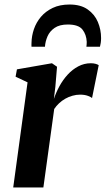

<svg xmlns="http://www.w3.org/2000/svg" viewBox="-20 -830 468 850"><path d="M38.5 0 102 -465.5 49 -490.5 55 -523 210 -550 232.5 -534.5 225 -445 218.5 -392Q228 -420.5 243.2 -448.5Q258.5 -476.5 279.5 -499.5Q300.5 -522.5 326.5 -536.2Q352.5 -550 382 -550Q395 -550 404 -547.2Q413 -544.5 417 -541.5L387.5 -396Q384 -400 369.5 -405.5Q355 -411 334.5 -411Q317.5 -411 300.8 -406.2Q284 -401.5 269 -393Q254 -384.5 241.5 -372.8Q229 -361 220 -347.5L172 0ZM119.5 -623Q119.5 -627.5 119.2 -631.5Q119 -635.5 119.5 -641Q120 -671 130.2 -701Q140.5 -731 161.2 -755.5Q182 -780 213.5 -795Q245 -810 288 -810Q337.5 -810 368.2 -788.2Q399 -766.5 413.2 -732.8Q427.5 -699 427.5 -661.5Q427.5 -649.5 426 -640Q424.5 -630.5 422.5 -623H362.5Q363 -627.5 363.5 -632.5Q364 -637.5 364 -644.5Q362.5 -677 345 -699.2Q327.5 -721.5 280 -721.5Q243.5 -721.5 221.8 -706.5Q200 -691.5 190.2 -668.8Q180.5 -646 179 -623Z"/></svg>

Font: Merriweather 60pt
Style: Bold Italic
Weight: 700
Italic angle: -7.8°
Version: Version 2.101